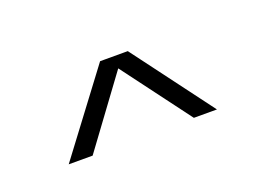

<svg xmlns="http://www.w3.org/2000/svg" viewBox="-36 -783 287 215"><g transform="rotate(-20 108.0 -675.0)"><path d="M19 -626.5H47.5L118.5 -723H91.5ZM168.5 -627.5H196L124.5 -723H97Z"/></g></svg>

Font: Anybody ExtraCondensed ExtraLight
Style: Regular
Weight: 250
Width: 2
Version: Version 1.113;gftools[0.9.25]